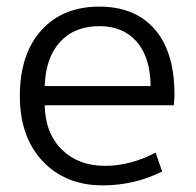

<svg xmlns="http://www.w3.org/2000/svg" viewBox="-20 -550 592 580"><path d="M115 -290H435Q434 -377 393 -424Q352 -471 280 -471Q205 -471 161.5 -423.5Q118 -376 115 -290ZM115 -232Q117 -147 167 -98Q217 -49 297 -49Q374 -49 450 -89L470 -32Q386 10 290 10Q178 10 109 -63Q40 -136 40 -260Q40 -386 104.5 -458Q169 -530 280 -530Q388 -530 447.5 -461.5Q507 -393 507 -265Q507 -252 505 -232Z"/></svg>

Font: Mplus 1p
Style: Regular
Weight: 400
Version: Version 1.061